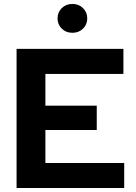

<svg xmlns="http://www.w3.org/2000/svg" viewBox="-20 -946 685 966"><path d="M63.4 0V-700H600.9V-574.1H208.4V-414.2H466.8V-292.1H208.4V-125.9H604.9V0ZM344.3 -781Q312.1 -781 290.8 -801.9Q269.5 -822.8 269.5 -853.6Q269.5 -884.3 290.8 -905.2Q312.1 -926.2 344.3 -926.2Q376.5 -926.2 397.7 -905.2Q419 -884.3 419 -853.6Q419 -822.8 397.7 -801.9Q376.5 -781 344.3 -781Z"/></svg>

Font: Red Hat Display VF
Style: Regular
Weight: 300
Designer: Pentagram, MCKL
Foundry: Pentagram, MCKL
Version: Version 1.023